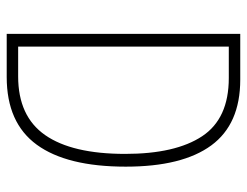

<svg xmlns="http://www.w3.org/2000/svg" viewBox="-104 -650 754 587"><g transform="rotate(90 273.5 -357.0)"><path d="M490 -364Q490 -184 423 -92Q356 0 216 0H84V-714H224Q360 -714 425 -625.5Q490 -537 490 -364ZM451 -362Q451 -516 397 -597.5Q343 -679 219 -679H123V-35H214Q336 -35 393.5 -117.5Q451 -200 451 -362Z"/></g></svg>

Font: Noto Sans Lao UI Cond ExtLt
Style: Regular
Weight: 200
Width: 3
Designer: Monotype Design Team
Foundry: Monotype Imaging Inc.
Version: Version 2.000; ttfautohint (v1.8.4.7-5d5b)